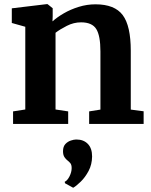

<svg xmlns="http://www.w3.org/2000/svg" viewBox="-20 -588 716 911"><path d="M100 -68.5V-461L36 -479V-548.5L202.5 -568.5H205.5L230 -549V-510.5L229 -486.5Q250.5 -506 282.8 -524.8Q315 -543.5 353.8 -555.5Q392.5 -567.5 433 -567.5Q524 -567.5 562.2 -516.5Q600.5 -465.5 600.5 -347V-68L661.5 -60V0H403V-59.5L456.5 -68V-344Q456.5 -418.5 436.8 -450.2Q417 -482 364.5 -482Q329.5 -482 296.8 -465.2Q264 -448.5 243.5 -432.5V-68.5L303.5 -59.5V0H42V-59.5ZM417 154.5Q416.5 192.5 400.5 222.8Q384.5 253 363.5 273.5Q342.5 294 328 302.5H326.5L288.5 281.5L287 274.5Q299.5 269 309.8 248.8Q320 228.5 320 209.5Q320 193.5 313.5 186Q307 178.5 300.5 173.5Q293 168 286 157.8Q279 147.5 279 129.5Q279 107.5 290.2 95.5Q301.5 83.5 316.2 78.8Q331 74 340.5 74H343.5Q376.5 74 396.8 94.8Q417 115.5 417 154.5Z"/></svg>

Font: Merriweather
Style: Bold
Weight: 700
Designer: Eben Sorkin
Foundry: Eben Sorkin
Version: Version 2.100; ttfautohint (v1.7.19-72a1) -l 8 -r 50 -G 200 